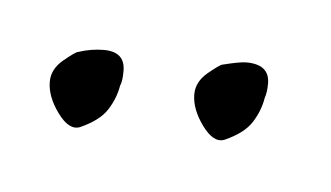

<svg xmlns="http://www.w3.org/2000/svg" viewBox="-23 -313 155 90"><g transform="rotate(5 54.5 -268.5)"><path d="M16 -250Q11 -248 5.5 -255.5Q0 -263 0 -270Q0 -276 5.5 -280.5Q11 -285 12 -285Q15 -286 18 -286.5Q21 -287 24 -287Q34 -287 34 -278Q34 -273 33 -271Q32 -265 28.5 -259.5Q25 -254 16 -250ZM84 -250Q79 -248 73.5 -255.5Q68 -263 68 -270Q68 -276 73.5 -280.5Q79 -285 80 -285Q88 -287 91 -287Q102 -287 102 -278Q102 -274 101 -271Q100 -265 96.5 -259.5Q93 -254 84 -250Z"/></g></svg>

Font: Sassy Frass
Style: Regular
Weight: 400
Designer: Robert E. Leuschke
Foundry: Robert E. Leuschke
Version: Version 1.010; ttfautohint (v1.8.3)